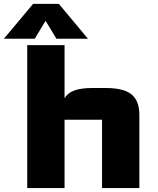

<svg xmlns="http://www.w3.org/2000/svg" viewBox="-61 -960 804 980"><path d="M78 0V-729.8H268.5V-458.8Q283.9 -485 317.7 -497.9Q351.4 -510.8 410.4 -510.8H479.3Q569.6 -510.8 610 -478.4Q650.3 -446 650.3 -373.7V0H459.8V-348.7Q459.8 -348.7 459.8 -348.7Q459.8 -348.7 459.8 -348.7H268.5V0ZM-41.2 -762.3 107.9 -940.2H239.3L387.9 -762.3H226.9L171.7 -853.8L116.3 -762.3Z"/></svg>

Font: Science Gothic
Style: Regular
Weight: 400
Designer: Thomas Phinney, Vassil Kateliev, Brandon Buerkle
Foundry: Font Detective LLC
Version: Version 1.018